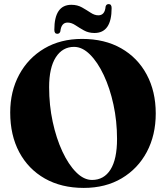

<svg xmlns="http://www.w3.org/2000/svg" viewBox="-20 -905 813 940"><path d="M382 -714.5Q492.5 -714.5 573.2 -668.5Q654 -622.5 698.2 -540Q742.5 -457.5 742.5 -349.5Q742.5 -243.5 698.8 -161.2Q655 -79 575.8 -32Q496.5 15 390 15Q280.5 15 199.5 -31Q118.5 -77 74.2 -160Q30 -243 30 -354Q30 -458 74 -539.5Q118 -621 197.2 -667.8Q276.5 -714.5 382 -714.5ZM553 -225Q553 -312 535.5 -392.8Q518 -473.5 488 -537.2Q458 -601 420.5 -638.2Q383 -675.5 342.5 -675.5Q286 -675.5 253.2 -624.5Q220.5 -573.5 220.5 -478Q220.5 -390 238 -308.8Q255.5 -227.5 285.5 -163.2Q315.5 -99 353 -61.5Q390.5 -24 430.5 -24Q489 -24 521 -74.8Q553 -125.5 553 -225ZM442.5 -743.5Q413.5 -743.5 390.8 -756.2Q368 -769 348.8 -781.8Q329.5 -794.5 311 -794.5Q280 -794.5 275.5 -751.5Q272 -739.5 260.5 -739.5Q246 -739.5 246 -759Q246 -881.5 329.5 -881.5Q359 -881.5 381.8 -868.5Q404.5 -855.5 423.8 -842.8Q443 -830 461.5 -830Q493.5 -830 497 -873Q500.5 -885 512 -885Q526.5 -885 526.5 -865.5Q526.5 -743.5 442.5 -743.5Z"/></svg>

Font: Fraunces 72pt S000
Style: Bold
Weight: 700
Version: Version 1.000; ttfautohint (v1.8.3)